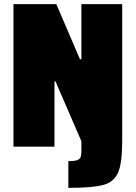

<svg xmlns="http://www.w3.org/2000/svg" viewBox="-20 -708 656 927"><path d="M373 20V-26L248 -315H243V0H45V-688H252L366 -422H373V-688H570V-25Q570 80 550 125.5Q530 171 478.5 185Q427 199 310 199V70Q340 70 353 65Q366 60 369.5 50Q373 40 373 20Z"/></svg>

Font: Saira Semi Condensed Black
Style: Regular
Weight: 900
Width: 4
Designer: Hector Gatti with collaboration of the Omnibus-Type team
Foundry: Omnibus-Type
Version: Version 1.001; ttfautohint (v1.8)